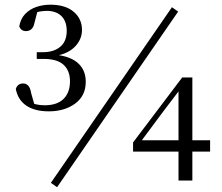

<svg xmlns="http://www.w3.org/2000/svg" viewBox="-20 -758 931 806"><path d="M185.2 -290.6Q125.9 -290.6 90.5 -314.6Q55.1 -338.6 46.3 -384.7Q50.7 -397.5 58.7 -402.5Q66.6 -407.6 76.5 -407.6Q89.4 -407.6 98.2 -398.8Q107 -390.1 111 -366.2L127.8 -307.3L101.1 -330.4Q117.5 -323.4 132.9 -319.7Q148.4 -316.1 167.5 -316.1Q219.9 -316.1 246.9 -342.9Q273.8 -369.8 273.8 -416.7Q273.8 -461.2 247 -485.9Q220.1 -510.7 163.4 -510.7H134.3V-538.9H160.4Q205.6 -538.9 232.8 -561.6Q260.1 -584.3 260.1 -628.4Q260.1 -668.6 238 -690.4Q215.9 -712.3 176.2 -712.3Q161.1 -712.3 145.4 -709.4Q129.7 -706.5 110.9 -698.9L139.5 -719L125.1 -663.7Q121.1 -643.5 111.6 -635.4Q102.2 -627.4 89.1 -627.4Q69.1 -627.4 60.8 -646.6Q65.7 -678.3 85.1 -698.8Q104.4 -719.2 132.1 -728.7Q159.9 -738.3 191.4 -738.3Q254.4 -738.3 289.3 -708.6Q324.2 -679 324.2 -632.6Q324.2 -590.4 291.5 -559.1Q258.8 -527.8 197.1 -521.2L194.5 -529.6Q267.6 -525.9 303.8 -496.1Q340 -466.3 340 -414.7Q340 -355.9 295.6 -323.3Q251.1 -290.6 185.2 -290.6ZM729.4 0V-139.2V-154.3V-383.4H722.4L754.9 -407.9L659.3 -282.1L565.2 -155.5L569.9 -181.2V-169.2H862V-121.6H538.6V-160.1L744.9 -432.9H787.5V0ZM219.6 27.9 193.5 9.6 701.8 -727.7 727.9 -709.4Z"/></svg>

Font: Noto Serif JP
Style: Regular
Weight: 200
Designer: Ryoko NISHIZUKA 西塚涼子 (kana & ideographs); Frank Grießhammer (Latin, Greek & Cyrillic); Wenlong ZHANG 张文龙 (bopomofo); San
Foundry: Adobe
Version: Version 2.001;hotconv 1.1.0;makeotfexe 2.6.0